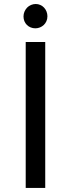

<svg xmlns="http://www.w3.org/2000/svg" viewBox="-20 -921 351 941"><path d="M201.7 0H106V-715.3H201.7ZM153.3 -782.2Q141.1 -782.2 130.4 -786.6Q119.6 -791 111.8 -798.8Q104 -806.6 99.6 -817.1Q95.2 -827.6 95.2 -840.3Q95.2 -853 100.1 -864.3Q105 -875.5 113 -883.8Q121.1 -892.1 132.1 -896.7Q143.1 -901.4 155.3 -901.4Q167 -901.4 177.5 -896.7Q188 -892.1 195.8 -883.8Q203.6 -875.5 208 -864.5Q212.4 -853.5 212.4 -841.3Q212.4 -828.1 207.5 -817.1Q202.6 -806.2 194.6 -798.6Q186.5 -791 175.8 -786.6Q165 -782.2 153.3 -782.2Z"/></svg>

Font: Proza Libre
Style: Regular
Weight: 400
Designer: Jasper de Waard
Foundry: Jasper de Waard
Version: Version 1.001; ttfautohint (v1.4.1.8-43bc)